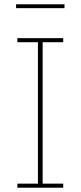

<svg xmlns="http://www.w3.org/2000/svg" viewBox="-20 -876 376 896"><path d="M61 0V-19H157V-679H61V-698H275V-679H179V-19H275V0ZM55 -856H281V-838H55Z"/></svg>

Font: IBM Plex Sans Cond Thin
Style: Regular
Weight: 100
Width: 3
Designer: Mike Abbink, Paul van der Laan, Pieter van Rosmalen
Foundry: Bold Monday
Version: Version 1.3